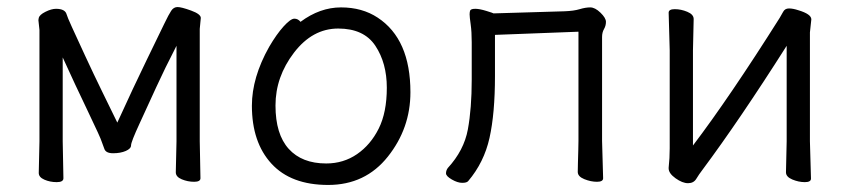

<svg xmlns="http://www.w3.org/2000/svg" viewBox="-20 -507 2412 545"><path d="M160 -1Q160 10 141 10Q122 10 106 3Q90 -4 90 -16L92 -106V-422L89 -450L90 -456Q92 -465 109 -473.5Q126 -482 139 -482Q152 -482 159.5 -478Q167 -474 169 -466.5Q171 -459 184 -430.5Q197 -402 221.5 -349Q246 -296 270 -247Q294 -198 313 -159Q359 -260 396.5 -337Q434 -414 446.5 -440Q459 -466 466 -476.5Q473 -487 484 -487Q495 -487 522.5 -477Q550 -467 550 -456L547 -425V-106L549 -1Q549 9 531 9Q513 9 496 2Q479 -5 479 -18L481 -106V-377Q447 -311 423.5 -259.5Q400 -208 376 -156Q352 -104 352 -94.5Q352 -85 337 -78.5Q322 -72 301 -72Q280 -72 276 -85L269 -104Q266 -115 229.5 -191Q193 -267 158 -344V-106Z M695 -207Q695 -287 744 -374Q765 -410 785 -432Q805 -454 815.5 -454Q826 -454 833 -445Q888 -486 948 -486Q1008 -486 1052 -457Q1145 -396 1145 -245Q1145 -143 1081 -62.5Q1017 18 911.5 18Q806 18 750.5 -42.5Q695 -103 695 -207ZM906 -43Q955 -43 993.5 -69.5Q1032 -96 1055 -142Q1078 -188 1078 -258Q1078 -328 1045.5 -377Q1013 -426 940 -426Q867 -426 814.5 -357.5Q762 -289 762 -207.5Q762 -126 799.5 -84.5Q837 -43 906 -43Z M1309 7Q1305 12 1292 12Q1279 12 1262.5 2.5Q1246 -7 1246 -15Q1246 -23 1251 -30Q1297 -80 1308 -139.5Q1319 -199 1319 -281V-387Q1319 -417 1316 -438Q1313 -459 1313 -466.5Q1313 -474 1315 -478Q1318 -482 1329.5 -482Q1341 -482 1360.5 -476Q1380 -470 1381 -469L1583 -475Q1609 -476 1625.5 -481Q1642 -486 1655.5 -486Q1669 -486 1684.5 -471Q1700 -456 1700 -445Q1700 -434 1694.5 -424.5Q1689 -415 1689 -402V-107L1692 -1Q1692 9 1674.5 9Q1657 9 1638.5 1.5Q1620 -6 1620 -19Q1620 -27 1620.5 -45Q1621 -63 1621.5 -81Q1622 -99 1622 -107V-417L1385 -408V-291Q1385 -185 1369.5 -115.5Q1354 -46 1309 7Z M2282 0Q2282 10 2264.5 10Q2247 10 2229 2.5Q2211 -5 2211 -18L2213 -106V-377Q2079 -166 1974 -25Q1964 -12 1956.5 0.5Q1949 13 1933 13Q1917 13 1897.5 -1Q1878 -15 1878 -29V-31Q1881 -58 1881 -86V-364L1878 -471Q1878 -481 1895.5 -481Q1913 -481 1931 -473.5Q1949 -466 1949 -453L1947 -364V-94Q2051 -231 2193 -456Q2198 -464 2203 -473.5Q2208 -483 2219.5 -483Q2231 -483 2246 -478Q2283 -467 2283 -452L2279 -415V-106Z"/></svg>

Font: LXGW WenKai TC
Style: Regular
Weight: 400
Designer: LXGW / Fontworks Inc.
Foundry: LXGW / Fontworks Inc.
Version: Version 1.330